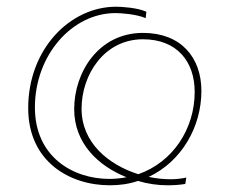

<svg xmlns="http://www.w3.org/2000/svg" viewBox="-20 -547 687 572"><path d="M307 5C337 5 365 1 391 -8C421 1 451 5 479 5C495 5 515 4 532 1L535 -18C522 -15 504 -13 490 -13C469 -13 446 -15 423 -20C521 -66 580 -169 580 -276C580 -376 519 -449 406 -449C274 -449 201 -332 201 -222C201 -119 274 -52 357 -19C341 -16 324 -14 306 -14C197 -14 84 -80 84 -227C84 -383 195 -508 324 -508C340 -508 386 -505 414 -493L416 -512C390 -524 343 -527 326 -527C188 -527 64 -400 64 -225C64 -66 187 5 307 5ZM223 -223C223 -324 290 -430 406 -430C506 -430 560 -365 560 -273C560 -163 495 -64 392 -28C304 -56 223 -121 223 -223Z"/></svg>

Font: Fixel Display Thin
Style: Italic
Weight: 100
Italic angle: -10°
Designer: AlfaBravo + MacPaw
Foundry: Kyrylo Tkachov, Marchela Mozhyna, Serhii Makarenko, Maria Weinstein, Zakhar Kryvoshyya
Version: Version 1.210;Glyphs 3.2 (3217)